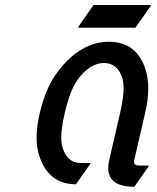

<svg xmlns="http://www.w3.org/2000/svg" viewBox="-20 -710 613 750"><path d="M276.9 9.8Q168.5 9.8 132.8 -103Q123 -133.8 123 -172.4Q123 -215.8 135.3 -268.6Q159.7 -371.6 208.5 -434.1Q296.4 -546.9 405.8 -546.9Q516.1 -546.9 549.8 -434.1Q559.1 -402.8 559.1 -364.7Q559.1 -321.3 546.9 -268.6L504.4 -85Q499.5 -63.5 522.9 -63.5H560.5L559.6 -58.6L504.9 19.5Q402.8 19.5 402.8 -53.7Q402.8 -67.9 406.7 -85L449.2 -268.6Q462.9 -329.1 462.9 -366.7Q462.9 -385.3 459.5 -399.4Q441.4 -463.9 386.2 -463.9Q331.1 -463.9 283.7 -399.4Q253.9 -358.9 232.9 -268.6Q219.2 -209.5 219.2 -171.9Q219.2 -151.9 223.1 -137.7Q240.7 -73.7 295.4 -73.2H333L331.5 -68.4ZM285.2 -601.6 286.6 -606.4 345.2 -690.4H568.8L567.9 -685.5L508.8 -601.6Z"/></svg>

Font: Nova Script
Style: Regular
Weight: 400
Italic angle: -13°
Version: Version 2.001